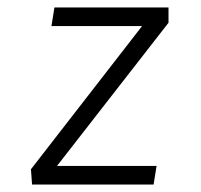

<svg xmlns="http://www.w3.org/2000/svg" viewBox="-20 -495 540 515"><path d="M118 -425 126 -475H432V-434L133 -50H400L392 0H66L63 -41L361 -425Z"/></svg>

Font: Lekton
Style: Italic
Weight: 400
Italic angle: -9.3°
Designer: Paolo Mazzetti, Luciano Perondi, Raffaele Flato, Elena Papassissa, Emilio Macchia, Michela Povoleri, Tobias Seemiller, R
Version: Version 3.000